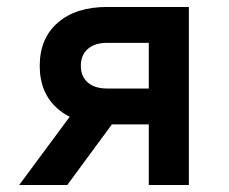

<svg xmlns="http://www.w3.org/2000/svg" viewBox="-20 -531 656 551"><path d="M407 0V-174H287Q197 -174 145.5 -219Q94 -264 94 -342Q94 -421 146 -466Q198 -511 287 -511H522V0ZM35 0 206 -231H343L173 0ZM287 -277H407V-408H287Q252 -408 232 -390.5Q212 -373 212 -342Q212 -311.5 232 -294.2Q252 -277 287 -277Z"/></svg>

Font: Overpass Mono
Style: Bold
Weight: 700
Monospace: yes
Designer: Delve Withrington, Dave Bailey
Foundry: Delve Fonts LLC
Version: Version 4.000